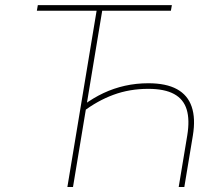

<svg xmlns="http://www.w3.org/2000/svg" viewBox="-20 -748 892 768"><path d="M573.2 -415Q644.5 -415 687.7 -391.4Q731 -367.7 746.8 -321Q762.7 -274.4 751.5 -206.1L717.3 0H694.8L729 -206.1Q739.3 -268.6 726.8 -309.8Q714.4 -351.1 676.5 -371.8Q638.7 -392.6 572.8 -392.6Q498.5 -392.6 434.1 -368.9Q369.6 -345.2 311 -300.3L315.4 -328.6Q353 -356.4 394 -375.7Q435.1 -395 480 -405Q524.9 -415 573.2 -415ZM390.6 -715.8 272 0H249.5L368.2 -715.8ZM127.4 -705.1 131.3 -727.5H667.5L663.6 -705.1Z"/></svg>

Font: Inter 18pt Thin
Style: Italic
Weight: 250
Italic angle: -9.3988°
Version: Version 4.001;git-66647c0bb